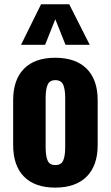

<svg xmlns="http://www.w3.org/2000/svg" viewBox="-20 -853 510 883"><path d="M76.7 -647 168.9 -833.5H298.3L392.6 -647H281.2L234.4 -764.6L187.5 -647ZM233.9 9.8Q140.1 9.8 90.3 -40.8Q40.5 -91.3 40.5 -186V-392.1Q40.5 -486.3 90.3 -536.9Q140.1 -587.4 233.9 -587.4Q328.1 -587.4 378.7 -536.9Q429.2 -486.3 429.2 -392.1V-186Q429.2 -91.8 378.7 -41Q328.1 9.8 233.9 9.8ZM234.4 -93.8Q261.2 -93.8 270.5 -114.5Q279.8 -135.3 279.8 -175.3V-402.3Q279.8 -442.9 270.5 -463.6Q261.2 -484.4 234.4 -484.4Q208 -484.4 199 -463.1Q189.9 -441.9 189.9 -402.3V-175.3Q189.9 -135.7 199 -114.7Q208 -93.8 234.4 -93.8Z"/></svg>

Font: Oswald
Style: DemiBold
Weight: 600
Designer: Vernon Adams
Foundry: Vernon Adams
Version: 3.0; ttfautohint (v0.95) -l 8 -r 50 -G 200 -x 0 -w "G" -W -c